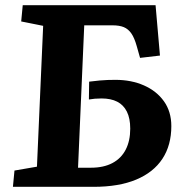

<svg xmlns="http://www.w3.org/2000/svg" viewBox="-20 -723 704 743"><path d="M36 -63 123 -78 147 -623 62 -640 68 -703H582L599 -508L522 -499L509 -545Q500 -577 488 -594Q476 -611 459 -618Q442 -625 415 -625H306L282 -74H332Q381 -74 415 -92Q449 -110 466.5 -144Q484 -178 484 -225Q484 -265 471 -291Q458 -317 433.5 -329.5Q409 -342 373 -342Q359 -342 347 -341Q335 -340 324 -338L325 -407Q349 -410 365.5 -411.5Q382 -413 396.5 -413.5Q411 -414 427 -414Q488 -414 537 -392.5Q586 -371 614.5 -331Q643 -291 643 -235Q643 -161 608.5 -108.5Q574 -56 507 -28Q440 0 342 0H30Z"/></svg>

Font: Literata 18pt
Style: Bold Italic
Weight: 700
Italic angle: -2°
Designer: Latin by Veronika Burian and Jose Scaglione. Greek by Irene Vlachou. Cyrillic by Vera Evstafieva
Foundry: TypeTogether
Version: Version 3.103;gftools[0.9.29]